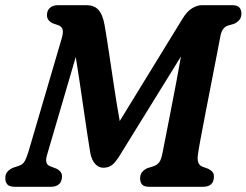

<svg xmlns="http://www.w3.org/2000/svg" viewBox="-23 -720 950 740"><path d="M216 -39Q214.5 0 171.5 0H35Q12.5 0 4.8 -9.8Q-3 -19.5 -2.5 -34.5Q-2.5 -49.5 6.5 -59.2Q15.5 -69 29 -74L50 -81Q60 -84.5 66.5 -91Q73 -97.5 79.5 -114.5Q86 -131.5 96 -167L215 -572.5Q221.5 -595 218.2 -606Q215 -617 204 -622L179.5 -630.5Q157 -642 158 -663Q158.5 -680.5 170 -690.2Q181.5 -700 201 -700H311Q339.5 -700 356 -682.5Q372.5 -665 380 -624Q387.5 -581 397 -517.2Q406.5 -453.5 417 -383.8Q427.5 -314 438.5 -253.5L680.5 -648Q697.5 -676 717.2 -688Q737 -700 755 -700H871.5Q891.5 -700 899.5 -691.2Q907.5 -682.5 907.5 -666.5Q907 -651 898.2 -641.8Q889.5 -632.5 878.5 -628L854.5 -621Q832 -613.5 826 -578.5Q821.5 -554.5 812.5 -507.8Q803.5 -461 792.2 -403.5Q781 -346 770 -289.5Q759 -233 750.8 -188.8Q742.5 -144.5 740 -125.5Q734 -87.5 756 -78L779.5 -69.5Q790 -64.5 796 -57.2Q802 -50 801.5 -38Q800.5 0 758.5 0H553Q532 0 524.2 -9.2Q516.5 -18.5 517 -34Q517.5 -49 526 -58.2Q534.5 -67.5 545.5 -72L569.5 -79.5Q583 -84.5 590.8 -94.8Q598.5 -105 603 -129Q607 -149.5 615.8 -193.8Q624.5 -238 635.2 -293.2Q646 -348.5 656.5 -403.8Q667 -459 674.5 -502.5L442 -126.5Q423.5 -95.5 409.5 -84.5Q395.5 -73.5 375 -73.5Q357.5 -73.5 344 -88Q330.5 -102.5 325 -130.5Q319.5 -162.5 312.8 -208Q306 -253.5 298.5 -305Q291 -356.5 283.5 -407.2Q276 -458 269 -500.5L157.5 -120Q148.5 -88 169.5 -79.5L194.5 -70Q217 -58.5 216 -39Z"/></svg>

Font: Fraunces 72pt SuperSoft SemiBold
Style: Italic
Weight: 600
Italic angle: -16°
Version: Version 1.000;[b76b70a41]